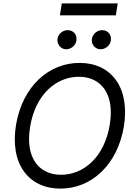

<svg xmlns="http://www.w3.org/2000/svg" viewBox="-20 -1111 801 1141"><path d="M715.9 -358C754.3 -590.9 640.6 -737.2 453.1 -737.2C268.5 -737.2 113.6 -596.6 75.3 -369.3C36.9 -136.4 150.6 9.9 339.5 9.9C522.7 9.9 677.6 -130.7 715.9 -358ZM159.1 -358C190.3 -549.7 313.9 -654.8 448.9 -654.8C578.1 -654.8 663.4 -555.4 632.1 -369.3C600.9 -177.6 477.3 -72.4 342.3 -72.4C213.1 -72.4 127.8 -171.9 159.1 -358ZM321.7 -880.7C317.1 -848 341.6 -818.2 372.9 -818.2C404.1 -818.2 429.7 -842.3 433.9 -869.3C439.6 -904.8 416.9 -931.8 381.4 -931.8C354.4 -931.8 326 -910.5 321.7 -880.7ZM335.9 -1019.9H668.3L679.7 -1090.9H347.3ZM526.3 -880.7C520.6 -846.6 546.2 -818.2 577.4 -818.2C608.7 -818.2 634.2 -842.3 638.5 -869.3C644.2 -904.8 621.4 -931.8 585.9 -931.8C558.9 -931.8 531.2 -910.5 526.3 -880.7Z"/></svg>

Font: Margiela Sans
Style: Italic
Weight: 400
Italic angle: -9.39999°
Designer: Stefan Endress, Andreas Faust
Version: Version 1.100;FEAKit 1.0